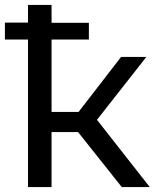

<svg xmlns="http://www.w3.org/2000/svg" viewBox="-20 -762 637 782"><path d="M298 -224 476 0H590L375 -274L576 -530H473L300 -306H190V-601H342V-669H190V-742H94V-670H0V-601H94V0H190V-224Z"/></svg>

Font: ICO Headline
Style: Regular
Weight: 500
Designer: Julieta Ulanovsky
Foundry: Julieta Ulanovsky
Version: Version 7.200